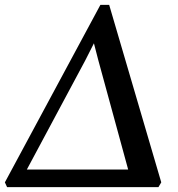

<svg xmlns="http://www.w3.org/2000/svg" viewBox="-36 -767 729 787"><path d="M-7 0 -16 -19.5 375.5 -747H411.5L625 -19.5L613.5 0ZM349 -589.5 313 -518.5 51.5 -30 35.5 -72H530.5L500 -33L367 -520Z"/></svg>

Font: Merriweather 72pt Medium
Style: Italic
Weight: 500
Italic angle: -7.8°
Version: Version 2.101